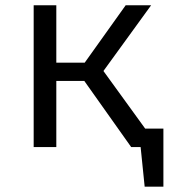

<svg xmlns="http://www.w3.org/2000/svg" viewBox="-20 -560 655 731"><path d="M108.2 0V-540H194.4V-321.5H302.6L458.5 -540H555.4L373.8 -289.7L532.8 -70.3H602.1V150.8H530.8L515.4 0H479.5L301 -251.8H194.4V0Z"/></svg>

Font: FiraCode Nerd Font
Style: Regular
Weight: 400
Designer: Carrois Corporate, Edenspiekermann AG, Nikita Prokopov
Foundry: Carrois Corporate, Edenspiekermann AG, Nikita Prokopov
Version: Version 6.002;Nerd Fonts 2.2.2